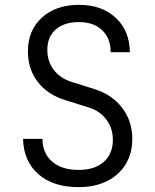

<svg xmlns="http://www.w3.org/2000/svg" viewBox="-20 -761 640 791"><path d="M75 -189H155Q155 -130 194.5 -95.5Q234 -61 304 -61Q370 -61 407.5 -94Q445 -127 445 -185Q445 -232 418.5 -268Q392 -304 346 -318L251 -348Q177 -370 136 -423Q95 -476 95 -549Q95 -636 152.5 -688.5Q210 -741 306 -741Q400 -741 457 -687.5Q514 -634 515 -546H436Q436 -603 401 -636.5Q366 -670 305 -670Q244 -670 209.5 -639.5Q175 -609 175 -556Q175 -509 201 -474Q227 -439 274 -424L369 -394Q442 -371 483.5 -316.5Q525 -262 525 -188Q525 -129 497.5 -84Q470 -39 420 -14.5Q370 10 304 10Q199 10 138 -43.5Q77 -97 75 -189Z"/></svg>

Font: JetBrains Mono Semi Light
Style: Regular
Weight: 350
Monospace: yes
Designer: Philipp Nurullin, Konstantin Bulenkov
Foundry: JetBrains
Version: 2.002